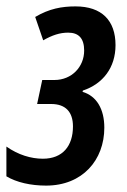

<svg xmlns="http://www.w3.org/2000/svg" viewBox="-40 -570 397 600"><path d="M104 10C218 10 286 -70 286 -171C286 -229 262 -270 218 -283L219 -287C282 -308 321 -359 321 -429C321 -506 278 -550 196 -550C153 -550 114 -543 70 -517L95 -444C123 -460 147 -468 173 -468C206 -468 223 -450 223 -412C223 -361 184 -320 130 -320H92L76 -245H120C165 -245 188 -220 188 -175C188 -114 156 -74 94 -74C57 -74 17 -86 -20 -112V-19C12 0 56 10 104 10Z"/></svg>

Font: Noto Sans UI Condensed Medium
Style: Italic
Weight: 500
Width: 3
Italic angle: -12°
Designer: Monotype Design Team
Foundry: Monotype Imaging Inc.
Version: Version 1.901